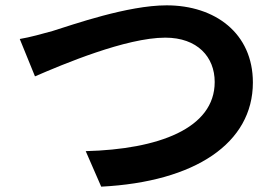

<svg xmlns="http://www.w3.org/2000/svg" viewBox="-20 -694 1040 719"><path d="M54 -548 111 -408C215 -453 452 -553 599 -553C719 -553 784 -481 784 -387C784 -212 572 -135 301 -128L359 5C711 -13 927 -158 927 -385C927 -570 785 -674 604 -674C458 -674 254 -602 177 -578C141 -568 91 -554 54 -548Z"/></svg>

Font: Noto Sans CJK SC
Style: Bold
Weight: 700
Designer: Ryoko NISHIZUKA 西塚涼子 (kana, bopomofo & ideographs); Paul D. Hunt (Latin, Greek & Cyrillic); Sandoll Communications 산돌커뮤니
Foundry: Adobe
Version: Version 2.004;hotconv 1.0.118;makeotfexe 2.5.65603